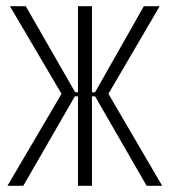

<svg xmlns="http://www.w3.org/2000/svg" viewBox="-20 -598 546 618"><path d="M4 0 178 -296 12 -578H63L222 -301H231V-578H276V-301H286L443 -578H494L329 -296L502 0H452L286 -288H276V0H231V-288H221L55 0Z"/></svg>

Font: Oswald ExtraLight
Style: Regular
Weight: 250
Designer: Vernon Adams
Foundry: Vernon Adams
Version: Version 4.100; ttfautohint (v1.8.1.43-b0c9)